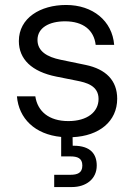

<svg xmlns="http://www.w3.org/2000/svg" viewBox="-20 -549 540 780"><path d="M200.2 210.9H272C329.6 210.9 373 178.2 373 123.5C373 79.1 350.1 43 278.8 43H275.4L274.9 8.3C382.8 3.4 456.1 -55.7 456.1 -147.9C456.1 -222.2 410.2 -268.1 328.1 -285.2L226.6 -306.2C171.4 -317.4 132.3 -340.8 132.3 -386.7C132.3 -436.5 180.2 -462.4 244.1 -462.4C318.4 -462.4 361.8 -426.3 368.7 -366.7H443.8C436 -464.4 356.9 -528.8 248.5 -528.8C144 -528.8 56.6 -476.1 56.6 -382.3C56.6 -308.6 108.9 -257.8 209 -237.8L292 -221.2C329.1 -213.9 380.4 -201.7 380.4 -147C380.4 -94.2 334.5 -57.1 257.8 -57.1C177.7 -57.1 132.3 -97.7 123.5 -157.7H48.8C56.2 -67.9 121.6 -2.9 228.5 7.3V86.4H265.6C294.4 86.4 314.5 93.3 314.5 123.5C314.5 153.8 294.4 161.1 265.6 161.1H200.2Z"/></svg>

Font: Faust Sans
Style: Regular
Weight: 400
Designer: Andreas Faust
Version: Version 1.003;Glyphs 3.1.2 (3151)